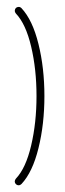

<svg xmlns="http://www.w3.org/2000/svg" viewBox="-20 -539 188 559"><path d="M86.3 -259.3Q86.3 -337.4 70.7 -403.3Q55.2 -469.3 26.3 -499.6Q23 -503.7 23 -507.4Q23 -512.2 26.3 -515.6Q29.6 -518.9 34.4 -518.9Q38.9 -518.9 42.6 -515.2Q74.8 -480.7 92 -410.9Q109.3 -341.1 109.3 -259.3Q109.3 -177.4 92 -107.6Q74.8 -37.8 42.6 -3.3Q38.9 0.4 34.4 0.4Q29.6 0.4 26.3 -3Q23 -6.3 23 -11.1Q23 -14.8 26.3 -18.9Q55.2 -49.3 70.7 -115.4Q86.3 -181.5 86.3 -259.3Z"/></svg>

Font: 26F Galaxy Sans Thin
Style: Regular
Weight: 100
Designer: C₂₉H₂₅N₃O₅
Version: Version 1.100